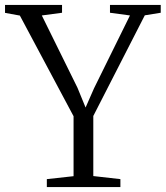

<svg xmlns="http://www.w3.org/2000/svg" viewBox="-32 -763 675 783"><path d="M268 -44.5V-289L49 -699.5L-11.5 -710.5V-743H221V-711L138.5 -700L284 -405L317 -324.5L351.5 -403L498 -700L416.5 -711V-743H623.5V-711L558.5 -700.5L348.5 -290V-45L459 -32.5V0H159V-32.5Z"/></svg>

Font: Merriweather 72pt Light
Style: Regular
Weight: 300
Version: Version 2.100